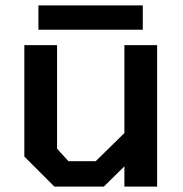

<svg xmlns="http://www.w3.org/2000/svg" viewBox="-20 -690 676 710"><path d="M122 -580V-670H508V-580ZM181 0 70 -111V-523H191V-140L233 -94H334L440 -198V-523H561V0H440V-75L364 0Z"/></svg>

Font: Tomorrow Medium
Style: Regular
Weight: 500
Designer: Tony de Marco, Monica Rizzolli
Foundry: Just in Type
Version: Version 2.002